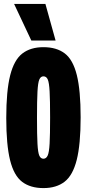

<svg xmlns="http://www.w3.org/2000/svg" viewBox="-20 -951 444 981"><path d="M202 10Q135 10 93 -22Q51 -54 31.5 -132.5Q12 -211 12 -348Q12 -487 32 -566Q52 -645 94 -677.5Q136 -710 202 -710Q269 -710 311 -678Q353 -646 372.5 -567.5Q392 -489 392 -352Q392 -213 372 -134Q352 -55 310 -22.5Q268 10 202 10ZM202 -140Q216 -140 223.5 -156Q231 -172 233.5 -217.5Q236 -263 236 -351Q236 -439 233.5 -484Q231 -529 224 -545Q217 -561 202 -561Q188 -561 181 -545Q174 -529 171.5 -483Q169 -437 169 -349Q169 -261 171.5 -216Q174 -171 181 -155.5Q188 -140 202 -140ZM140 -744 52 -931H212L264 -744Z"/></svg>

Font: Georama ExtraCondensed ExtraBold
Style: Regular
Weight: 800
Width: 2
Designer: Jean-Baptiste Levee
Foundry: Production Type
Version: Version 1.000